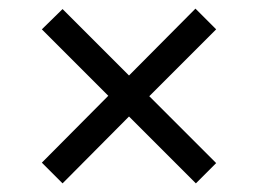

<svg xmlns="http://www.w3.org/2000/svg" viewBox="-20 -581 599 445"><path d="M125 -156 77 -204 231 -359 77 -513 125 -560 279 -406 433 -561 481 -513 326 -358 481 -203 434 -156 279 -311Z"/></svg>

Font: Noto Serif Armenian SemiBold
Style: Regular
Weight: 600
Version: Version 2.007